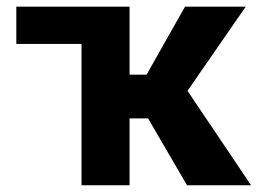

<svg xmlns="http://www.w3.org/2000/svg" viewBox="-20 -548 763 568"><path d="M418 -197.8H363.3V0H221.2V-418H28.3V-528.3H363.3V-327.1H413.6L527.3 -528.3H707L534.7 -279.3L722.7 0H533.2Z"/></svg>

Font: Roboto Web
Style: Bold
Weight: 700
Designer: Google
Version: Version 1.200310; 2013